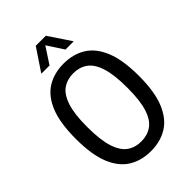

<svg xmlns="http://www.w3.org/2000/svg" viewBox="-274 -1057 1177 1177"><g transform="rotate(-45 314.0 -469.0)"><path d="M314 9.5Q231.5 9.5 170 -28.2Q108.5 -66 74.5 -149.2Q40.5 -232.5 40.5 -370Q40.5 -507.5 74.5 -590.8Q108.5 -674 170 -711.8Q231.5 -749.5 314 -749.5Q396 -749.5 457.5 -711.8Q519 -674 553.2 -590.8Q587.5 -507.5 587.5 -370Q587.5 -232.5 553.2 -149.2Q519 -66 457.5 -28.2Q396 9.5 314 9.5ZM314 -74.5Q366.5 -74.5 405.2 -101.2Q444 -128 465 -191.8Q486 -255.5 486 -367Q486 -481.5 465 -546.5Q444 -611.5 405.2 -638.5Q366.5 -665.5 314 -665.5Q261 -665.5 222.5 -638.8Q184 -612 162.8 -548.2Q141.5 -484.5 141.5 -373Q141.5 -258.5 162.8 -193.5Q184 -128.5 222.5 -101.5Q261 -74.5 314 -74.5ZM173.5 -802 270.5 -947H357.5L454.5 -802H383L314 -908L245 -802Z"/></g></svg>

Font: Encode Sans Cnd Md
Style: Regular
Weight: 500
Width: 3
Designer: Multiple Designers
Foundry: Impallari Type
Version: Version 3.002; ttfautohint (v1.8.3) -l 8 -r 50 -G 200 -x 14 